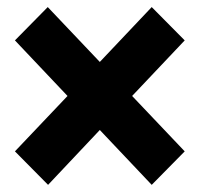

<svg xmlns="http://www.w3.org/2000/svg" viewBox="-20 -578 562 540"><path d="M115.2 -58.1 22 -152.3 169.9 -308.1 22 -464.4 114.3 -558.1 260.7 -403.8 406.7 -558.1 499.5 -464.4 351.6 -308.1 499.5 -152.3 406.7 -58.1 260.7 -212.4Z"/></svg>

Font: Reddit Sans ExtraBold
Style: Regular
Weight: 800
Designer: Stephen Hutchings
Foundry: Reddit
Version: Version 1.014; ttfautohint (v1.8.4.7-5d5b)